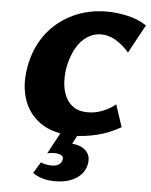

<svg xmlns="http://www.w3.org/2000/svg" viewBox="-62 -725 824 1050"><g transform="rotate(5 350.5 -200.5)"><path d="M362 17Q247 17 176 -33Q105 -83 80.5 -168.5Q56 -254 80 -359Q103 -459 161 -529.5Q219 -600 302 -637.5Q385 -675 482 -675Q538 -675 597.5 -661.5Q657 -648 701 -618L616 -462Q578 -505 539.5 -526.5Q501 -548 462 -548Q421 -548 386.5 -525.5Q352 -503 328 -462.5Q304 -422 291 -365Q281 -319 283 -274.5Q285 -230 300.5 -194.5Q316 -159 346.5 -138Q377 -117 425 -117Q469 -117 509.5 -134Q550 -151 577 -174L617 -52Q553 -15 485.5 1Q418 17 362 17ZM292 0H387L344 86L278 79Q289 71 308.5 66.5Q328 62 348 62Q401 62 431 91.5Q461 121 450 169Q440 216 395 245Q350 274 279 274Q240 274 209 264.5Q178 255 157 239L194 178Q206 184 223 187Q240 190 255 190Q280 190 294 180Q308 170 311 154Q315 136 300 128.5Q285 121 263 121Q253 121 243 122Q233 123 224 126Z"/></g></svg>

Font: Ysabeau Infant Black
Style: Italic
Weight: 900
Italic angle: -12°
Designer: Christian Thalmann (Catharsis Fonts)
Version: Version 2.001;gftools[0.9.30]; featfreeze: ss01,ss02,lnum